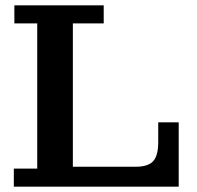

<svg xmlns="http://www.w3.org/2000/svg" viewBox="-20 -702 739 722"><path d="M32 0V-68H120V-614H34V-682H370V-614H254V-75H490Q537 -75 556 -96Q575 -117 575 -167V-242H652V0Z"/></svg>

Font: Montagu Slab 16pt Medium
Style: Regular
Weight: 500
Designer: Florian Karsten
Foundry: Florian Karsten
Version: Version 1.000; ttfautohint (v1.8.3)